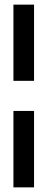

<svg xmlns="http://www.w3.org/2000/svg" viewBox="-20 -731 218 829"><path d="M38 78H127V-252H38ZM38 -382H127V-711H38Z"/></svg>

Font: Anybody SemiExpanded
Style: Regular
Weight: 400
Width: 6
Designer: Tyler Finck
Foundry: Etcetera Type Company
Version: Version 1.113;gftools[0.9.25]